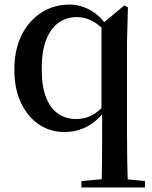

<svg xmlns="http://www.w3.org/2000/svg" viewBox="-20 -563 666 842"><path d="M337 259V231L448 221H510L616 231V259ZM263 16Q200 16 150.5 -17.5Q101 -51 72 -112Q43 -173 43 -257Q43 -346 75 -409.5Q107 -473 162 -508Q217 -543 285 -543Q330 -543 373.5 -520Q417 -497 450 -448L456 -446L442 -426Q410 -459 380 -473.5Q350 -488 317 -488Q273 -488 238.5 -464.5Q204 -441 183.5 -391Q163 -341 163 -259Q163 -181 183 -133Q203 -85 237 -63Q271 -41 314 -41Q350 -41 379.5 -55.5Q409 -70 440 -104L453 -84H445Q409 -33 363 -8.5Q317 16 263 16ZM425 259Q427 202 427.5 143.5Q428 85 428 27V-72L425 -83V-453V-456L525 -539L541 -531L537 -381V27Q537 85 538 143.5Q539 202 541 259Z"/></svg>

Font: Noto Serif KR ExtraLight SemiBold
Style: Regular
Weight: 600
Version: Version 2.002-H1;hotconv 1.1.0;makeotfexe 2.6.0